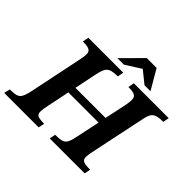

<svg xmlns="http://www.w3.org/2000/svg" viewBox="-213 -1059 1281 1281"><g transform="rotate(45 427.5 -418.5)"><path d="M305 0 314 -43C233 -43 229 -56 247 -144L280 -305H565L531 -144C513 -57 504 -43 418 -43L409 0H739L748 -43C663 -43 657 -57 676 -144L753 -511C768 -590 778 -614 867 -614L875 -657H546L538 -614C622 -614 623 -590 608 -511L576 -360H292L323 -511C340 -590 349 -614 438 -614L446 -657H117L108 -614C196 -614 194 -589 178 -511L102 -144C83 -56 72 -43 -10 -43L-20 0ZM411 -698 520 -767 606 -698H662L581 -837H488L350 -698Z"/></g></svg>

Font: STIX Two Text
Style: Bold Italic
Weight: 700
Italic angle: -12°
Designer: Ross Mills, John Hudson & Paul Hanslow, Tiro Typeworks Ltd; with prior portions MicroPress Inc. and Coen Hoffman, Elsevi
Foundry: Tiro Typeworks Ltd
Version: Version 2.13 b171